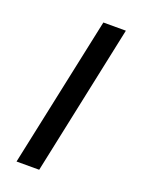

<svg xmlns="http://www.w3.org/2000/svg" viewBox="-110 -589 473 642"><g transform="rotate(20 127.0 -268.0)"><path d="M145 -536.1H225.1L111.8 0H31.2Z"/></g></svg>

Font: Viking Open Sans
Style: Italic
Weight: 400
Italic angle: -12°
Foundry: Ascender Corporation
Version: Version 2.000